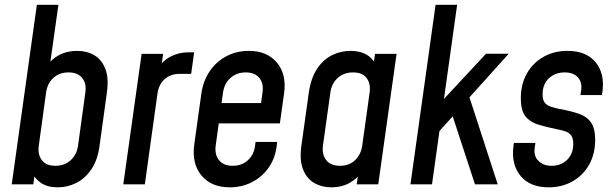

<svg xmlns="http://www.w3.org/2000/svg" viewBox="-20 -770 2562 802"><path d="M221.5 12.5Q179.5 12.5 152.2 -5.2Q125 -23 111.5 -54.5L129.5 -75L119 0H29L134 -750H224L184.5 -470L172 -490.5Q194 -522.5 226.8 -540Q259.5 -557.5 302 -557.5Q343 -557.5 374 -539.2Q405 -521 420 -482.5Q435 -444 426.5 -383.5L396 -162Q388 -101 361.5 -62.5Q335 -24 298.5 -5.8Q262 12.5 221.5 12.5ZM211.5 -77.5Q250 -77.5 275.5 -101Q301 -124.5 306 -162L336.5 -383.5Q342 -421.5 323.2 -444.5Q304.5 -467.5 266 -467.5Q228 -467.5 203 -444.8Q178 -422 172.5 -383.5L142 -161.5Q137 -124.5 154.8 -101Q172.5 -77.5 211.5 -77.5Z M495 0 571.5 -545H661.5L649.5 -463L636.5 -482Q659.5 -516.5 693.2 -534Q727 -551.5 767 -551.5H791L778.5 -461.5H730Q693.5 -461.5 668.5 -440Q643.5 -418.5 638 -380.5L585 0Z M940 12.5Q862.5 12.5 821.5 -37Q780.5 -86.5 791.5 -167L821 -378.5Q828.5 -432 856 -472.5Q883.5 -513 925.8 -535.2Q968 -557.5 1019.5 -557.5Q1096 -557.5 1137 -508.2Q1178 -459 1166.5 -378.5L1149 -254.5H879L890.5 -339.5H1070.5L1076.5 -383.5Q1082 -421.5 1063.2 -444.5Q1044.5 -467.5 1006.5 -467.5Q968.5 -467.5 942.8 -444.5Q917 -421.5 911.5 -383.5L881 -162Q876 -124.5 894.8 -101Q913.5 -77.5 952 -77.5Q990.5 -77.5 1016 -101.2Q1041.5 -125 1045.5 -162L1047.5 -177H1137.5L1136.5 -167Q1131.5 -113 1104.2 -72.8Q1077 -32.5 1034.2 -10Q991.5 12.5 940 12.5Z M1364.5 12.5Q1324 12.5 1292.5 -5.8Q1261 -24 1245.8 -62.5Q1230.5 -101 1239 -162L1270 -383.5Q1279 -445 1305 -483.5Q1331 -522 1367.5 -539.8Q1404 -557.5 1444 -557.5Q1486 -557.5 1513.8 -540Q1541.5 -522.5 1554.5 -490.5L1536.5 -470L1546.5 -545H1636.5L1560 0H1470L1481 -75L1493.5 -54.5Q1472 -23.5 1439.5 -5.5Q1407 12.5 1364.5 12.5ZM1400 -77.5Q1439 -77.5 1463.5 -101.2Q1488 -125 1493 -161.5L1524 -383.5Q1529 -420.5 1511.5 -444Q1494 -467.5 1454.5 -467.5Q1417 -467.5 1391.2 -444.8Q1365.5 -422 1360 -383.5L1329 -162Q1324 -125 1342.5 -101.2Q1361 -77.5 1400 -77.5Z M1964 0 1871 -284 1804.5 -210.5 1823 -344.5 2010 -545.5H2105L1941 -363.5L2059 0ZM1694.5 0 1799.5 -750H1889.5L1784.5 0Z M2272 12.5Q2194.5 12.5 2155 -34.5Q2115.5 -81.5 2124.5 -158L2126.5 -173H2216.5L2213.5 -152.5Q2208.5 -118 2229.2 -97.8Q2250 -77.5 2284.5 -77.5Q2323.5 -77.5 2349 -102.5Q2374.5 -127.5 2374.5 -169Q2374.5 -192 2366.2 -203.8Q2358 -215.5 2342.5 -221Q2327 -226.5 2305 -230.5Q2260 -239.5 2226.2 -250.2Q2192.5 -261 2174 -285.2Q2155.5 -309.5 2155.5 -359.5Q2155.5 -419 2181.2 -463.8Q2207 -508.5 2251 -533Q2295 -557.5 2350.5 -557.5Q2428.5 -557.5 2467.5 -510.5Q2506.5 -463.5 2496.5 -387.5L2494.5 -373H2404.5L2407.5 -392.5Q2412.5 -425.5 2394 -446.5Q2375.5 -467.5 2338.5 -467.5Q2299 -467.5 2272.8 -443Q2246.5 -418.5 2246.5 -376Q2246.5 -353 2255.2 -341.5Q2264 -330 2279.8 -324.8Q2295.5 -319.5 2317 -315Q2363 -306.5 2396.2 -295.5Q2429.5 -284.5 2447.8 -259.8Q2466 -235 2466 -185.5Q2466 -126.5 2440.8 -82Q2415.5 -37.5 2371.5 -12.5Q2327.5 12.5 2272 12.5Z"/></svg>

Font: Mohave Light Medium
Style: Italic
Weight: 500
Italic angle: -8°
Version: Version 2.003